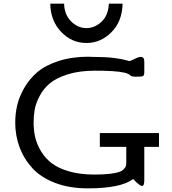

<svg xmlns="http://www.w3.org/2000/svg" viewBox="-20 -1015 939 1046"><path d="M63 -347.2Q63 -395 73.5 -440.9Q84 -486.8 112.1 -535.9Q140.1 -585 183.6 -622.1Q227.1 -659.2 299.1 -682.6Q371.1 -706.1 462.9 -706.1Q464.8 -706.1 469.5 -705.6Q474.1 -705.1 477.1 -705.1H483.9Q551.8 -705.1 597.9 -699.5Q644 -693.8 663.1 -688Q682.1 -682.1 685.1 -682.1Q689.9 -682.1 712.4 -693.6Q734.9 -705.1 747.1 -705.1Q766.1 -705.1 766.1 -679.2V-622.1Q766.1 -605 759.5 -601.1Q752.9 -597.2 727.1 -597.2H723.1Q707 -597.2 699.5 -599.1Q691.9 -601.1 690.4 -604Q689 -606.9 680.9 -611.1Q672.9 -615.2 658.2 -619.1Q609.4 -630.4 496.1 -629.9Q412.1 -629.9 349.1 -609.9Q286.1 -589.8 251.5 -561Q216.8 -532.2 195.8 -491.7Q174.8 -451.2 168.9 -417.5Q163.1 -383.8 163.1 -348.1Q163.1 -304.2 172.1 -266.1Q181.2 -228 204.1 -189.9Q227.1 -151.9 263.4 -124.5Q299.8 -97.2 358.9 -80.6Q418 -64 494.1 -64Q543 -64 576.9 -67.9Q610.8 -71.8 628.4 -77.9Q646 -84 655.5 -94.5Q665 -105 666.5 -113Q668 -121.1 668 -134.8V-214.8H523.9V-290H846.2V-214.8H766.1V-32.2Q766.1 -2.4 753.9 -2Q740.7 -2 705.1 -40Q641.1 10.7 459 11.2Q358.9 11.2 281 -18.3Q203.1 -47.9 156.5 -98.9Q109.9 -149.9 86.4 -213.1Q63 -276.4 63 -347.2ZM253.9 -995.1H329.1Q331.1 -934.1 367.9 -897.9Q404.8 -861.8 451.2 -861.8Q495.1 -861.8 532.5 -896Q569.8 -930.2 573.2 -995.1H647.9Q646 -898.9 587.4 -839.8Q528.8 -780.8 451.2 -780.8Q370.1 -780.8 312.5 -842Q254.9 -903.3 253.9 -995.1Z"/></svg>

Font: CMU Concrete
Style: Bold
Weight: 700
Version: Version 0.7.0